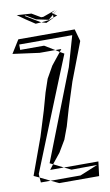

<svg xmlns="http://www.w3.org/2000/svg" viewBox="-95 -892 545 949"><g transform="rotate(-10 178.0 -417.0)"><path d="M47 -672V-699H313L269 -546L93 -95L109 -87L150 -138L185 -197L208 -259L233 -345L274 -473L347 -664L330 -725H47L6 -659L139 -641H218L167 -672ZM122 -278 213 -503 259 -616 238 -628 190 -568 156 -508 134 -443 110 -357 71 -231 4 -47 32 -34 31 -52ZM332 -62H159L194 -45L323 -46L233 -9H83L123 10H323ZM109 -87 159 -62H90ZM32 -34 83 -9H34ZM248 -641 238 -628 218 -641ZM257 -808 241 -818 262 -836 240 -819 232 -825 252 -836 188 -813H177L133 -839L60 -844L101 -815L145 -786L173 -788L97 -834L101 -833V-836L150 -807L212 -794L237 -815V-801ZM237 -801V-800L198 -781L174 -788L211 -792Z"/></g></svg>

Font: Quebrada
Style: Regular
Weight: 400
Designer: deFharo
Foundry: deFharo
Version: Version 1.034 2012